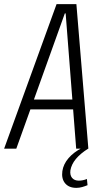

<svg xmlns="http://www.w3.org/2000/svg" viewBox="-50 -720 494 930"><path d="M224 -700H320L378 0H319L268 -655H264L29 0H-30ZM92 -238H323L316 -190H85ZM320 190Q284 190 265.5 168Q247 146 252 109Q257 75 282 46Q307 17 348 -4L377 0Q339 24 317.5 50Q296 76 291 105Q288 128 299 141.5Q310 155 332 155Q351 155 371 147L374 177Q362 182 348 186Q334 190 320 190Z"/></svg>

Font: Pathway Extreme Condensed Thin
Style: Italic
Weight: 250
Width: 3
Italic angle: -8°
Version: Version 1.001;gftools[0.9.26]